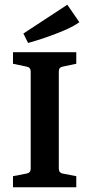

<svg xmlns="http://www.w3.org/2000/svg" viewBox="-20 -793 377 813"><path d="M303 -523 246 -511Q229 -508 229 -490V-80Q229 -61 246 -58L303 -47V0H35V-47L92 -58Q110 -61 110 -79V-490Q110 -508 92 -511L35 -523V-572H303ZM99 -611 79 -651 265 -773 316 -699Q291 -681 253.5 -665Q216 -649 175.5 -635Q135 -621 99 -611Z"/></svg>

Font: Rasa SemiBold
Style: Regular
Weight: 600
Designer: Anna Giedrys (Yrsa+Rasa design), David Brezina (Yrsa art-direction, Rasa art-direction, design)
Foundry: Rosetta Type Foundry
Version: Version 2.004